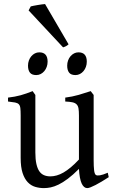

<svg xmlns="http://www.w3.org/2000/svg" viewBox="-20 -923 570 957"><path d="M522 -40Q503.9 -28.3 487.3 -18.3Q470.7 -8.3 456.5 -1Q442.4 6.3 431.6 10.5Q420.9 14.6 415 14.6Q397.9 14.6 387.2 -8.1Q376.5 -30.8 373.5 -81.1Q343.3 -50.8 318.1 -32Q293 -13.2 271.7 -2.9Q250.5 7.3 232.7 11Q214.8 14.6 199.2 14.6Q176.3 14.6 155.3 8.3Q134.3 2 118.2 -14.9Q102.1 -31.7 92.5 -61Q83 -90.3 83 -136.2V-347.2Q83 -370.6 81.5 -383.5Q80.1 -396.5 74 -403.1Q67.9 -409.7 55.2 -412.1Q42.5 -414.6 20 -417V-436.5Q37.6 -438.5 53 -441.4Q68.4 -444.3 82.8 -448.2Q97.2 -452.1 111.8 -457.3Q126.5 -462.4 142.6 -468.8L156.2 -449.7V-163.1Q156.2 -128.9 161.4 -106Q166.5 -83 176 -69.3Q185.5 -55.7 199.5 -49.8Q213.4 -43.9 231 -43.9Q246.6 -43.9 262.9 -48.6Q279.3 -53.2 296.6 -63.2Q314 -73.2 333 -89.1Q352.1 -105 373.5 -127.9V-347.2Q373.5 -369.1 371.3 -382.3Q369.1 -395.5 361.8 -402.8Q354.5 -410.2 341.1 -413.1Q327.6 -416 305.2 -417V-436.5Q340.3 -440.9 372.6 -450.2Q404.8 -459.5 432.1 -468.8L446.8 -449.7V-124Q446.8 -93.8 449 -74.7Q451.2 -55.7 458 -50.8Q463.9 -46.9 478 -49.1Q492.2 -51.3 517.1 -62ZM412.6 -615.7Q412.6 -602.1 408.2 -589.8Q403.8 -577.6 396.2 -568.6Q388.7 -559.6 378.4 -554.2Q368.2 -548.8 356 -548.8Q334 -548.8 324.5 -561Q314.9 -573.2 314.9 -595.7Q314.9 -609.4 319.3 -621.6Q323.7 -633.8 331.5 -642.8Q339.4 -651.9 349.4 -657Q359.4 -662.1 371.1 -662.1Q412.6 -662.1 412.6 -615.7ZM217.3 -615.7Q217.3 -602.1 212.9 -589.8Q208.5 -577.6 200.9 -568.6Q193.4 -559.6 183.1 -554.2Q172.9 -548.8 160.6 -548.8Q138.7 -548.8 129.2 -561Q119.6 -573.2 119.6 -595.7Q119.6 -609.4 124 -621.6Q128.4 -633.8 136.2 -642.8Q144 -651.9 154.1 -657Q164.1 -662.1 175.8 -662.1Q217.3 -662.1 217.3 -615.7ZM321.8 -702.1Q315.4 -696.3 309.1 -692.9Q302.7 -689.5 294.4 -687L122.6 -871.1L133.3 -891.1Q138.2 -892.6 147.7 -894.3Q157.2 -896 167.7 -897.9Q178.2 -899.9 188.5 -901.1Q198.7 -902.3 204.6 -902.8Z"/></svg>

Font: Gentium Plus Afr
Style: Regular
Weight: 400
Designer: J. Victor Gaultney, Annie Olsen, Iska Routamaa, Becca Hirsbrunner
Foundry: SIL International
Version: Version 5.000